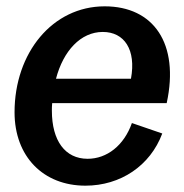

<svg xmlns="http://www.w3.org/2000/svg" viewBox="-20 -573 582 607"><path d="M250 14C361 14 455 -49 493 -151L397 -184C372 -113 318 -71 257 -71C186 -71 144 -128 144 -223C144 -231 144 -238 145 -247H507C548 -436 465 -553 311 -553C146 -553 26 -406 26 -218C26 -78 117 14 250 14ZM157 -324C180 -412 235 -472 305 -472C373 -472 411 -416 394 -324Z"/></svg>

Font: Ronzino Medium
Style: Italic
Weight: 500
Italic angle: -7.99998°
Designer: Nunzio Mazzaferro
Foundry: Collletttivo
Version: Version 1.000;Glyphs 3.3 (3337)